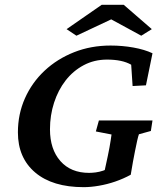

<svg xmlns="http://www.w3.org/2000/svg" viewBox="-20 -772 679 801"><path d="M329.1 8.8Q199.2 8.8 127 -52.2Q54.7 -113.3 54.7 -219.7Q54.7 -295.9 84 -361.8Q113.3 -427.7 166 -477.1Q218.8 -526.4 289.1 -554.2Q359.4 -582 441.4 -582Q490.2 -582 536.6 -573.7Q583 -565.4 616.2 -549.8L588.9 -416L533.2 -413.1L527.3 -502Q508.8 -512.7 483.4 -518.1Q458 -523.4 426.8 -523.4Q373 -523.4 329.1 -500Q285.2 -476.6 253.9 -436.5Q222.7 -396.5 205.6 -343.8Q188.5 -291 188.5 -232.4Q188.5 -149.4 231.9 -100.1Q275.4 -50.8 351.6 -50.8Q363.3 -50.8 378.9 -52.7Q394.5 -54.7 410.6 -60.1Q426.8 -65.4 441.4 -75.2L408.2 -21.5L429.7 -121.1Q433.6 -137.7 436.5 -155.3Q439.5 -172.9 441.9 -187.5Q444.3 -202.1 445.3 -210.9L379.9 -223.6L392.6 -269.5H616.2L609.4 -225.6L559.6 -211.9Q556.6 -204.1 552.2 -184.6Q547.9 -165 543 -140.6Q539.1 -119.1 534.7 -97.2Q530.3 -75.2 525.4 -43Q495.1 -26.4 460.9 -14.6Q426.8 -2.9 392.6 2.9Q358.4 8.8 329.1 8.8ZM613.3 -650.4 569.3 -623 415 -707H477.5L298.8 -623L257.8 -650.4L404.3 -752H496.1Z"/></svg>

Font: Crimson Pro SemiBold
Style: Italic
Weight: 600
Italic angle: -12°
Designer: Jacques Le Bailly
Foundry: Baron von Fonthausen
Version: Version 1.003